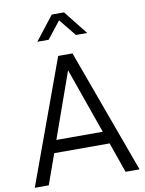

<svg xmlns="http://www.w3.org/2000/svg" viewBox="-104 -1065 861 1137"><g transform="rotate(-10 326.0 -496.5)"><path d="M283 -745H369L641 0H557L493 -182H160L95 0H11ZM465 -257 314 -685H338L186 -257ZM288 -993H362L476 -849H408L302 -980H347L244 -849H176Z"/></g></svg>

Font: Trafiko Sans Variable
Style: Regular
Weight: 400
Designer: Gumpita Rahayu / Trafiko
Foundry: Tokotype / Trafiko
Version: Version 0.001;FEAKit 1.0